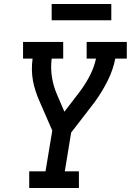

<svg xmlns="http://www.w3.org/2000/svg" viewBox="-20 -946 658 966"><path d="M127 0V-84H209L243 -289L179 -436Q168 -461 159.5 -486.5Q151 -512 146 -539Q141 -566 140.5 -594.5Q140 -623 144 -651H96V-735H298V-651H240Q234 -603 241.5 -557Q249 -511 267 -470L304 -384L377 -479Q407 -518 430 -561.5Q453 -605 463 -651H416V-735H618V-651H560Q549 -595 522.5 -541.5Q496 -488 461 -439Q461 -439 461 -439Q461 -439 461 -439L460 -438Q458 -435 456.5 -432.5Q455 -430 453 -428L338 -279L306 -84H377V0ZM540 -844H240V-926H540Z"/></svg>

Font: Iosevka Curly Slab MdEx
Style: Italic
Weight: 500
Width: 7
Italic angle: -9°
Monospace: yes
Designer: Belleve Invis
Foundry: Belleve Invis
Version: Version 11.0.0; ttfautohint (v1.8.3)